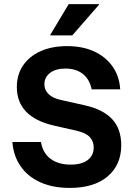

<svg xmlns="http://www.w3.org/2000/svg" viewBox="-20 -911 653 941"><path d="M321.7 10Q239.2 10 177.9 -17.5Q116.7 -45 81.2 -95.8Q45.8 -146.7 40.8 -215H180.8Q190 -160.8 227.9 -132.5Q265.8 -104.2 326.7 -104.2Q380.8 -104.2 410 -126.7Q439.2 -149.2 439.2 -188.3Q439.2 -219.2 419.6 -239.6Q400 -260 356.7 -270L243.3 -295.8Q152.5 -316.7 107.5 -364.2Q62.5 -411.7 62.5 -484.2Q62.5 -545 92.9 -590Q123.3 -635 178.8 -660Q234.2 -685 309.2 -685Q384.2 -685 440.8 -659.2Q497.5 -633.3 531.2 -585.8Q565 -538.3 569.2 -473.3H429.2Q419.2 -522.5 385.8 -548.8Q352.5 -575 300.8 -575Q253.3 -575 225.4 -553.8Q197.5 -532.5 197.5 -497.5Q197.5 -470.8 217.1 -450.8Q236.7 -430.8 275.8 -421.7L395 -395Q485 -375 529.6 -327.1Q574.2 -279.2 574.2 -199.2Q574.2 -103.3 507.9 -46.7Q441.7 10 321.7 10ZM226.7 -737.5V-740.8L316.7 -890.8H465V-887.5L334.2 -737.5Z"/></svg>

Font: Funnel Sans
Style: Bold
Weight: 700
Designer: NORD ID, Kristian Moeller
Foundry: Dicotype
Version: Version 1.000